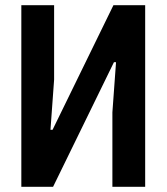

<svg xmlns="http://www.w3.org/2000/svg" viewBox="-20 -718 640 738"><path d="M62 -698H188V-412L174 -219H182L416 -698H538V0H412V-286L426 -479H418L184 0H62Z"/></svg>

Font: IBM Plex Mono SmBld
Style: Regular
Weight: 600
Monospace: yes
Designer: Mike Abbink, Paul van der Laan, Pieter van Rosmalen
Foundry: Bold Monday
Version: Version 2.3